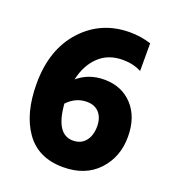

<svg xmlns="http://www.w3.org/2000/svg" viewBox="-127 -763 791 880"><g transform="rotate(20 268.5 -323.0)"><path d="M512 -212Q512 -113 449.5 -46.5Q387 20 279 20Q158 20 96.5 -66.5Q35 -153 35 -299Q35 -466 126.5 -566Q218 -666 358 -666Q411 -666 461 -650V-515Q422 -536 370 -536Q299 -536 253.5 -492.5Q208 -449 192 -376Q246 -422 321 -422Q407 -422 459.5 -365Q512 -308 512 -212ZM280 -110Q319 -110 341 -137Q363 -164 363 -209Q363 -250 341.5 -274.5Q320 -299 281 -299Q227 -299 186 -256Q197 -110 280 -110Z"/></g></svg>

Font: Hind Siliguri
Style: Bold
Weight: 700
Designer: Jyotish Sonowal
Foundry: Indian Type Foundry
Version: Version 1.001;PS 1.0;hotconv 1.0.86;makeotf.lib2.5.63406; tt